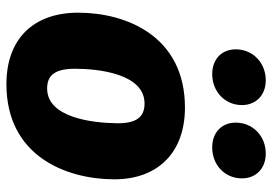

<svg xmlns="http://www.w3.org/2000/svg" viewBox="-148 -702 868 613"><g transform="rotate(90 286.5 -395.0)"><path d="M216 -638C271 -638 315 -678 315 -733C315 -777 284 -809 236 -809C180 -809 137 -768 137 -713C137 -669 168 -638 216 -638ZM450 -638C506 -638 549 -678 549 -733C549 -777 518 -809 470 -809C414 -809 371 -768 371 -713C371 -669 402 -638 450 -638ZM248 19C477 19 551 -170 552 -323C553 -463 468 -551 323 -551C95 -551 20 -364 20 -210C20 -67 104 19 248 19ZM262 -111C219 -111 199 -137 199 -200C199 -275 215 -422 310 -422C353 -422 374 -396 373 -333C372 -258 356 -111 262 -111Z"/></g></svg>

Font: Fira Sans ExtraBold
Style: Italic
Weight: 800
Italic angle: -8°
Designer: bBox Type GmbH & Carrois Corporate GbR & Edenspiekermann AG
Foundry: bBox Type GmbH & Carrois Corporate GbR & Edenspiekermann AG
Version: Version 4.301;PS 004.301;hotconv 1.0.88;makeotf.lib2.5.64775